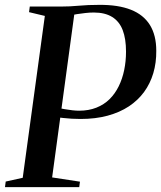

<svg xmlns="http://www.w3.org/2000/svg" viewBox="-34 -770 663 790"><path d="M-13.5 0 -10.5 -23 59.5 -38.5 150.5 -704.5 85.5 -720 88.5 -743H215Q254 -743 290.5 -746.5Q327 -750 375 -750Q452.5 -750.5 504.5 -730Q556.5 -709.5 582.8 -667.2Q609 -625 609 -561Q609.5 -512 596.8 -469Q584 -426 558.8 -391.5Q533.5 -357 496 -332.2Q458.5 -307.5 408.8 -294Q359 -280.5 297.5 -280.5Q280 -280.5 261.5 -281.5Q243 -282.5 226.5 -284.5Q210 -286.5 197.5 -288L202 -326.5Q216 -323.5 232.2 -320.8Q248.5 -318 264 -316.2Q279.5 -314.5 291.5 -314.5Q331 -314.5 362.5 -327Q394 -339.5 416.8 -362Q439.5 -384.5 454.5 -415Q469.5 -445.5 477 -481.8Q484.5 -518 484.5 -557.5Q484.5 -610.5 470.8 -646.2Q457 -682 427.5 -700.2Q398 -718.5 352 -718.5Q335 -718.5 317.5 -716.5Q300 -714.5 283.5 -712Q267 -709.5 253 -706.5L273.5 -724.5L180.5 -40L295 -22.5L292 0Z"/></svg>

Font: Merriweather 120pt Medium
Style: Italic
Weight: 500
Italic angle: -7.8°
Version: Version 2.101